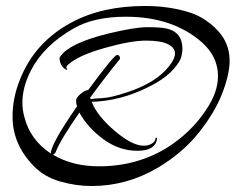

<svg xmlns="http://www.w3.org/2000/svg" viewBox="-20 -665 807 643"><path d="M749 -462Q749 -417 724.5 -353Q700 -289 646 -221Q592 -153 508 -103Q404 -42 287 -42Q234 -42 180.5 -57.5Q127 -73 92 -110Q22 -182 22 -275Q22 -337 47 -399Q96 -523 218 -589Q321 -645 466 -645Q549 -645 619 -622Q663 -607 700 -572Q749 -526 749 -462ZM150 -151Q150 -182 238 -309Q234 -321 235 -330Q236 -339 251 -351.5Q266 -364 275 -363Q362 -481 372 -481Q382 -481 382 -468Q333 -408 282 -338Q283 -337 283 -333Q295 -335 323.5 -336.5Q352 -338 406 -356Q503 -388 546 -443Q566 -468 566 -486.5Q566 -505 542.5 -517Q519 -529 468.5 -529Q418 -529 331 -504.5Q244 -480 210 -450Q200 -442 203 -437Q206 -432 204 -431.5Q202 -431 199 -433Q186 -441 181.5 -456.5Q177 -472 182 -476Q212 -520 340 -552Q431 -574 473 -574Q515 -574 535 -570Q591 -559 591 -501Q591 -492 587.5 -476Q584 -460 562.5 -435Q541 -410 504 -388Q406 -332 306 -325Q302 -325 295.5 -324.5Q289 -324 287 -324Q306 -276 364.5 -226.5Q423 -177 461 -177Q477 -177 488.5 -184Q500 -191 501 -202Q503 -207 506 -201Q501 -160 440 -160Q379 -160 326 -199Q273 -238 246 -288Q183 -198 167 -157Q164 -149 157 -147Q223 -108 311 -108Q440 -108 542 -172Q620 -222 668 -294Q710 -354 710 -410Q710 -483 642 -535Q547 -609 401 -609Q295 -609 227 -570Q127 -513 84 -430Q55 -374 55 -321Q55 -296 62 -272Q81 -197 150 -151Z"/></svg>

Font: Arizonia
Style: Regular
Weight: 400
Designer: Robert E. Leuschke
Foundry: Robert E. Leuschke
Version: Version 1.003